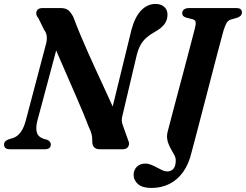

<svg xmlns="http://www.w3.org/2000/svg" viewBox="-23 -740 1220 952"><path d="M161.5 -138.5 275 -562.5 226.5 -557Q247.5 -508 269.8 -456.8Q292 -405.5 314 -355Q336 -304.5 356 -258.5Q376 -212.5 392 -174Q408 -135.5 418 -108.5Q427.5 -90 431.2 -74.2Q435 -58.5 434.5 -39.5Q434 -20.5 443.5 -10.2Q453 0 471 0H586.5Q605.5 0 613.2 -13.8Q621 -27.5 612 -46L587.5 -114.5Q581 -131 580.8 -142.8Q580.5 -154.5 585 -170.5L655 -467Q662.5 -496.5 673.8 -516.8Q685 -537 702 -552.2Q719 -567.5 742.5 -580.5Q776 -599 791.5 -619.2Q807 -639.5 807.5 -665.5Q808 -691.5 791.2 -706Q774.5 -720.5 748.5 -720.5Q708 -720.5 677 -688.5Q646 -656.5 628.5 -591L514 -123L565.5 -144Q550.5 -179.5 532.5 -219Q514.5 -258.5 494.8 -301.5Q475 -344.5 454.5 -389Q434 -433.5 413.8 -478.8Q393.5 -524 375 -568.5Q356.5 -613 340.5 -656Q329 -678 316 -689Q303 -700 278 -700H187.5Q171.5 -700 163.8 -692Q156 -684 156.8 -672.5Q157.5 -661 167 -650.5L196 -591.5Q207 -578 208.8 -559.2Q210.5 -540.5 204.5 -519.5L105 -143Q95.5 -106 78.8 -83.8Q62 -61.5 41 -55.5L20 -49Q-3 -41 -3 -23Q-3 -12.5 4 -6.2Q11 0 26.5 0H200.5Q213.5 0 221.2 -5.8Q229 -11.5 229 -23.5Q229 -31.5 224 -37.5Q219 -43.5 210.5 -47L193.5 -51.5Q166 -61 159.8 -83.2Q153.5 -105.5 161.5 -138.5ZM1086 -591Q1083 -580 1074.2 -547.5Q1065.5 -515 1053 -467.8Q1040.5 -420.5 1026.2 -365Q1012 -309.5 997 -252.5Q982 -195.5 968.5 -143.2Q955 -91 944.2 -50.2Q933.5 -9.5 927.5 12.5Q913.5 73 885 112.8Q856.5 152.5 816.5 172.2Q776.5 192 727.5 192Q683.5 192 661.5 173Q639.5 154 639.5 126.5Q639.5 103.5 655.2 87.2Q671 71 698.5 71Q712.5 71 726.8 77Q741 83 754.8 90.5Q768.5 98 781.5 104Q794.5 110 806.5 110Q824.5 110 836.5 97.2Q848.5 84.5 848.5 54Q848.5 43 842.8 31.5Q837 20 829.2 7Q821.5 -6 814.8 -20.8Q808 -35.5 805.8 -52.5Q803.5 -69.5 809 -90Q812 -101 819.8 -131Q827.5 -161 838.8 -203.5Q850 -246 863 -294.8Q876 -343.5 889 -392.2Q902 -441 913.2 -484Q924.5 -527 932.5 -557.8Q940.5 -588.5 943.5 -600.5Q949.5 -624.5 946.5 -633.2Q943.5 -642 929 -645.5L900.5 -652.5Q890 -656 885.2 -661Q880.5 -666 880.5 -674.5Q880.5 -686 889.2 -693Q898 -700 916 -700H1147.5Q1164.5 -700 1170.5 -694Q1176.5 -688 1176.5 -678.5Q1176.5 -668.5 1169.8 -661.8Q1163 -655 1153 -652L1125 -644Q1115.5 -641.5 1109.2 -636.8Q1103 -632 1098 -621.5Q1093 -611 1086 -591Z"/></svg>

Font: Fraunces SemiBold
Style: Italic
Weight: 600
Italic angle: -16°
Version: Version 1.000;[b76b70a41]